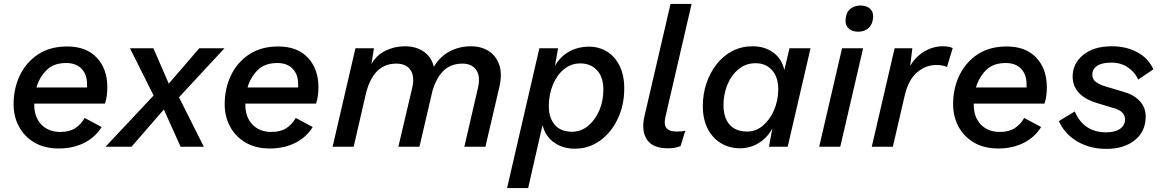

<svg xmlns="http://www.w3.org/2000/svg" viewBox="-20 -745 5901 975"><path d="M278 9Q207 9 156 -20.5Q105 -50 77 -101Q49 -152 49 -216Q49 -296 81 -362.5Q113 -429 173.5 -469Q234 -509 321 -509Q418 -509 471.5 -452Q525 -395 525 -302Q525 -282 522.5 -261Q520 -240 513 -219H154Q154 -216 154 -212Q154 -150 190 -112.5Q226 -75 286 -75Q333 -75 362.5 -94.5Q392 -114 410 -146L496 -100Q465 -49 408.5 -20Q352 9 278 9ZM316 -425Q252 -425 216 -388.5Q180 -352 165 -301H422Q422 -309 422 -318Q422 -367 394 -396Q366 -425 316 -425Z M516 0 760 -260 640 -500H759L837 -320L992 -500H1120L889 -251L1015 0H897L812 -189L648 0Z M1350 9Q1279 9 1228 -20.5Q1177 -50 1149 -101Q1121 -152 1121 -216Q1121 -296 1153 -362.5Q1185 -429 1245.5 -469Q1306 -509 1393 -509Q1490 -509 1543.5 -452Q1597 -395 1597 -302Q1597 -282 1594.5 -261Q1592 -240 1585 -219H1226Q1226 -216 1226 -212Q1226 -150 1262 -112.5Q1298 -75 1358 -75Q1405 -75 1434.5 -94.5Q1464 -114 1482 -146L1568 -100Q1537 -49 1480.5 -20Q1424 9 1350 9ZM1388 -425Q1324 -425 1288 -388.5Q1252 -352 1237 -301H1494Q1494 -309 1494 -318Q1494 -367 1466 -396Q1438 -425 1388 -425Z M1669 0 1785 -500H1879L1866 -420Q1892 -465 1937.5 -487.5Q1983 -510 2037 -510Q2092 -510 2131.5 -483Q2171 -456 2183 -406Q2214 -458 2263.5 -484Q2313 -510 2371 -510Q2424 -510 2462 -485.5Q2500 -461 2515.5 -415Q2531 -369 2516 -304L2445 0H2338L2407 -298Q2421 -357 2398.5 -389.5Q2376 -422 2328 -422Q2270 -422 2233 -386.5Q2196 -351 2176 -283L2110 0H2003L2073 -298Q2087 -357 2064.5 -389.5Q2042 -422 1993 -422Q1932 -422 1893.5 -382Q1855 -342 1837 -265L1776 0Z M2555 210 2719 -500H2814L2798 -410Q2824 -457 2869.5 -482.5Q2915 -508 2971 -508Q3022 -508 3062.5 -483Q3103 -458 3126.5 -410.5Q3150 -363 3150 -296Q3150 -212 3117.5 -142.5Q3085 -73 3028 -31.5Q2971 10 2899 10Q2838 10 2793.5 -21.5Q2749 -53 2735 -110L2662 210ZM2885 -76Q2930 -76 2966 -105.5Q3002 -135 3023 -183.5Q3044 -232 3044 -290Q3044 -354 3011.5 -388.5Q2979 -423 2927 -423Q2880 -423 2844 -393.5Q2808 -364 2787.5 -314.5Q2767 -265 2767 -205Q2767 -147 2797 -111.5Q2827 -76 2885 -76Z M3370 8Q3295 8 3265.5 -36Q3236 -80 3252 -152L3385 -725H3492L3359 -151Q3350 -112 3364.5 -94.5Q3379 -77 3416 -77Q3444 -77 3460 -81L3436 -3Q3420 3 3405.5 5.5Q3391 8 3370 8Z M3738 8Q3683 8 3640 -18.5Q3597 -45 3573 -93Q3549 -141 3549 -206Q3549 -268 3567.5 -322.5Q3586 -377 3619.5 -419.5Q3653 -462 3699.5 -486Q3746 -510 3801 -510Q3863 -510 3906.5 -478.5Q3950 -447 3963 -389L3989 -500H4096L3980 0H3885L3902 -93Q3877 -46 3833.5 -19Q3790 8 3738 8ZM3775 -77Q3818 -77 3853.5 -106.5Q3889 -136 3910.5 -185.5Q3932 -235 3932 -293Q3932 -353 3900.5 -388.5Q3869 -424 3817 -424Q3768 -424 3731.5 -394.5Q3695 -365 3674.5 -316.5Q3654 -268 3654 -212Q3654 -147 3685 -112Q3716 -77 3775 -77Z M4338 -584Q4308 -584 4290 -600Q4272 -616 4274 -644Q4275 -679 4296 -698Q4317 -717 4349 -717Q4380 -717 4397.5 -701.5Q4415 -686 4414 -659Q4412 -622 4391 -603Q4370 -584 4338 -584ZM4363 -500 4247 0H4140L4256 -500Z M4407 0 4523 -500H4613L4602 -410Q4629 -457 4673.5 -483.5Q4718 -510 4768 -510Q4799 -510 4818 -501L4789 -405Q4779 -409 4766.5 -412Q4754 -415 4735 -415Q4681 -415 4637 -377.5Q4593 -340 4574 -259L4514 0Z M5049 9Q4978 9 4927 -20.5Q4876 -50 4848 -101Q4820 -152 4820 -216Q4820 -296 4852 -362.5Q4884 -429 4944.5 -469Q5005 -509 5092 -509Q5189 -509 5242.5 -452Q5296 -395 5296 -302Q5296 -282 5293.5 -261Q5291 -240 5284 -219H4925Q4925 -216 4925 -212Q4925 -150 4961 -112.5Q4997 -75 5057 -75Q5104 -75 5133.5 -94.5Q5163 -114 5181 -146L5267 -100Q5236 -49 5179.5 -20Q5123 9 5049 9ZM5087 -425Q5023 -425 4987 -388.5Q4951 -352 4936 -301H5193Q5193 -309 5193 -318Q5193 -367 5165 -396Q5137 -425 5087 -425Z M5599 11Q5514 11 5450 -27Q5386 -65 5357 -130L5438 -179Q5459 -128 5499 -100.5Q5539 -73 5597 -73Q5643 -73 5668 -91Q5693 -109 5693 -139Q5693 -180 5636 -196L5556 -220Q5490 -239 5458.5 -274Q5427 -309 5427 -356Q5427 -422 5480.5 -466Q5534 -510 5626 -510Q5699 -510 5755 -480Q5811 -450 5837 -393L5760 -341Q5743 -379 5707.5 -403Q5672 -427 5624 -427Q5575 -427 5551 -410.5Q5527 -394 5527 -366Q5527 -341 5546 -328Q5565 -315 5591 -307L5688 -278Q5740 -263 5769 -230.5Q5798 -198 5798 -154Q5798 -77 5742.5 -33Q5687 11 5599 11Z"/></svg>

Font: Work Sans Medium
Style: Italic
Weight: 500
Italic angle: -13°
Designer: Wei Huang
Foundry: Wei Huang
Version: Version 2.012; ttfautohint (v1.8.3)